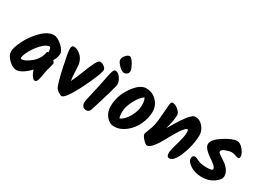

<svg xmlns="http://www.w3.org/2000/svg" viewBox="-29 -1380 2727 2014"><g transform="rotate(30 1334.5 -373.0)"><path d="M450 -296Q468 -280 468 -267Q468 -254 456 -213Q444 -172 440 -149.5Q436 -127 433.5 -114Q431 -101 430 -93.5Q429 -86 426.5 -75Q424 -64 422.5 -57.5Q421 -51 418.5 -42.5Q416 -34 413 -29.5Q410 -25 406 -20Q400 -12 386 -12Q372 -12 351.5 -40Q331 -68 321 -108Q227 -12 163 -12Q120 -12 70 -59.5Q20 -107 20 -154.5Q20 -202 63 -290Q106 -378 180.5 -453Q255 -528 328 -528Q370 -528 425 -479Q480 -430 480 -389.5Q480 -349 450 -296ZM159 -138Q199 -138 265.5 -192.5Q332 -247 348 -330Q349 -342 365 -344Q362 -401 346 -401Q306 -401 256.5 -349Q207 -297 175.5 -238Q144 -179 144 -151Q144 -143 146.5 -140.5Q149 -138 159 -138Z M885 -528Q911 -528 935.5 -509.5Q960 -491 960 -471Q960 -435 900.5 -304Q841 -173 790.5 -93Q740 -13 712 -13Q697 -13 668.5 -33Q640 -53 632 -73Q608 -131 574 -287.5Q540 -444 540 -486Q540 -528 568 -528Q602 -528 638 -501Q698 -455 705 -378Q708 -342 710 -289.5Q712 -237 719 -199Q743 -245 778 -335.5Q813 -426 838.5 -477Q864 -528 885 -528Z M1160 -551Q1131 -551 1093 -589Q1055 -627 1055 -653Q1055 -679 1078.5 -706.5Q1102 -734 1124.5 -734Q1147 -734 1178 -680Q1209 -626 1209 -601.5Q1209 -577 1193 -564Q1177 -551 1160 -551ZM1070 -528Q1105 -528 1132.5 -488Q1160 -448 1160 -411Q1160 -392 1125.5 -274.5Q1091 -157 1057 -52Q1045 -13 1008 -13Q986 -13 969.5 -29.5Q953 -46 953 -72.5Q953 -99 978.5 -204.5Q1004 -310 1017.5 -384.5Q1031 -459 1042.5 -493.5Q1054 -528 1070 -528Z M1474 -436Q1431 -411 1388.5 -331Q1346 -251 1346 -190.5Q1346 -130 1358 -114Q1412 -138 1452 -211Q1492 -284 1492 -348Q1492 -412 1474 -436ZM1347 -12Q1292 -12 1252 -61Q1212 -110 1212 -180Q1212 -305 1289.5 -417Q1367 -529 1443 -529Q1519 -529 1571 -475.5Q1623 -422 1623 -346.5Q1623 -271 1587 -193Q1551 -115 1486 -63.5Q1421 -12 1347 -12Z M2041 -528Q2093 -528 2132.5 -481.5Q2172 -435 2172 -382Q2172 -297 2144.5 -204.5Q2117 -112 2084.5 -62Q2052 -12 2018.5 -12Q1985 -12 1985 -59Q1985 -95 2018 -204Q2043 -294 2043 -333Q2043 -372 2033 -372Q2020 -372 2007.5 -359Q1995 -346 1987 -336Q1979 -326 1968.5 -310.5Q1958 -295 1950.5 -282.5Q1943 -270 1931.5 -250.5Q1920 -231 1913 -218.5Q1906 -206 1895 -186Q1802 -12 1749 -12Q1728 -12 1696 -48.5Q1664 -85 1664 -102Q1664 -113 1678.5 -149.5Q1693 -186 1699.5 -205.5Q1706 -225 1710.5 -247Q1715 -269 1718 -294.5Q1721 -320 1722.5 -334Q1724 -348 1726 -378Q1735 -508 1741.5 -522Q1748 -536 1756 -536Q1794 -536 1829 -504.5Q1864 -473 1864 -447Q1864 -385 1832 -269Q1897 -383 1950.5 -455.5Q2004 -528 2041 -528Z M2546 -527Q2584 -527 2621 -482Q2658 -437 2658 -401Q2658 -377 2637 -377Q2625 -377 2602 -386.5Q2579 -396 2555.5 -396Q2532 -396 2486.5 -380Q2441 -364 2441 -338Q2441 -328 2468 -309Q2495 -290 2527 -270Q2559 -250 2586 -214.5Q2613 -179 2613 -137.5Q2613 -96 2552.5 -54Q2492 -12 2410.5 -12Q2329 -12 2271 -49Q2213 -86 2213 -125Q2213 -164 2245 -164Q2258 -164 2276 -154Q2326 -125 2400.5 -125Q2475 -125 2475 -145Q2475 -165 2446.5 -189.5Q2418 -214 2384.5 -235Q2351 -256 2322.5 -286.5Q2294 -317 2294 -346Q2294 -400 2392 -463.5Q2490 -527 2546 -527Z"/></g></svg>

Font: Kalam
Style: Bold
Weight: 700
Version: Version 2.001;PS 1.0;hotconv 1.0.79;makeotf.lib2.5.61930; tt